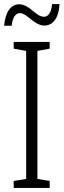

<svg xmlns="http://www.w3.org/2000/svg" viewBox="-32 -919 311 939"><path d="M259 -899H223C219 -861 206 -837 183 -837C143 -837 113 -898 62 -898C18 -898 -6 -856 -12 -793H25C29 -834 45 -855 65 -855C100 -855 135 -794 185 -794C225 -794 256 -829 259 -899ZM211 0V-34L151 -44V-670L211 -681V-714H35V-681L96 -670V-44L35 -34V0Z"/></svg>

Font: Noto Sans Display Condensed Light
Style: Regular
Weight: 300
Width: 3
Designer: Monotype Design Team
Foundry: Monotype Imaging Inc.
Version: Version 1.900